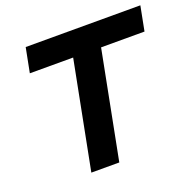

<svg xmlns="http://www.w3.org/2000/svg" viewBox="-118 -783 914 905"><g transform="rotate(-20 338.5 -331.0)"><path d="M653.3 -539.1H435.5L330.6 0H190.4L295.4 -539.1H78.1L102.1 -662.1H677.2Z"/></g></svg>

Font: PT Astra Sans
Style: Bold Italic
Weight: 700
Italic angle: -16°
Designer: A.Korolkova, I. Chaeva
Foundry: ParaType Ltd
Version: Version 1.002W